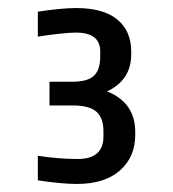

<svg xmlns="http://www.w3.org/2000/svg" viewBox="-20 -630 430 477"><path d="M169 -549Q139 -549 74 -539V-601Q133 -610 169 -610Q237 -610 271.5 -581.5Q306 -553 306 -502V-495Q306 -431 246 -403Q316 -375 316 -302V-295Q316 -240 278 -206.5Q240 -173 171 -173Q133 -173 74 -182V-243Q126 -235 173 -235Q237 -235 237 -291V-304Q237 -337 219.5 -352.5Q202 -368 161 -368H103V-427H161Q198 -427 213.5 -442Q229 -457 229 -489V-502Q229 -549 169 -549Z"/></svg>

Font: RopaSansRegular
Style: Regular
Weight: 400
Designer: Botio Nikoltchev
Foundry: Botjo Nikoltchev
Version: Version 1.002